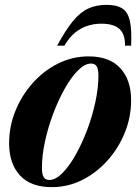

<svg xmlns="http://www.w3.org/2000/svg" viewBox="-20 -757 578 790"><path d="M344.5 -525Q430.5 -525 475 -476.5Q519.5 -428 519.5 -344.5Q519.5 -275 493.5 -211Q467.5 -147 422 -96.2Q376.5 -45.5 317.8 -16.2Q259 13 193 13Q106.5 13 62 -35.5Q17.5 -84 17.5 -167.5Q17.5 -237 43.5 -301Q69.5 -365 115 -415.8Q160.5 -466.5 219.5 -495.8Q278.5 -525 344.5 -525ZM183 -16.5Q208.5 -16.5 236.5 -44.5Q264.5 -72.5 291 -119.5Q317.5 -166.5 338.8 -223Q360 -279.5 372.5 -337.5Q385 -395.5 385 -445.5Q385 -472.5 377.8 -484Q370.5 -495.5 354.5 -495.5Q329 -495.5 301 -467.5Q273 -439.5 246.5 -392.5Q220 -345.5 198.8 -289Q177.5 -232.5 165 -174.5Q152.5 -116.5 152.5 -66.5Q152.5 -39.5 159.8 -28Q167 -16.5 183 -16.5ZM397 -659.5Q350 -659.5 311.2 -638Q272.5 -616.5 245 -569H215Q250 -633.5 280 -670Q310 -706.5 342.8 -721.8Q375.5 -737 418.5 -737Q460.5 -737 483.5 -722Q506.5 -707 514.5 -670.2Q522.5 -633.5 519.5 -569H494.5Q495 -617 471.2 -638.2Q447.5 -659.5 397 -659.5Z"/></svg>

Font: Newsreader Display
Style: Bold Italic
Weight: 700
Italic angle: -17°
Designer: Hugues Gentile
Foundry: Production Type
Version: Version 1.001